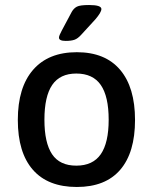

<svg xmlns="http://www.w3.org/2000/svg" viewBox="-20 -738 609 765"><path d="M242 -575Q215 -575 215 -588Q215 -593 218 -599.5Q221 -606 226 -616L266 -691Q274 -705 286.5 -711.5Q299 -718 335 -718Q384 -718 384 -702Q384 -689 360 -661L305 -601Q290 -584 276.5 -579.5Q263 -575 242 -575ZM286 7Q171 7 111 -61.5Q51 -130 51 -260Q51 -390 112 -460Q173 -530 286 -530Q399 -530 458.5 -460Q518 -390 518 -260Q518 -130 459 -61.5Q400 7 286 7ZM284 -78Q350 -78 381.5 -123.5Q413 -169 413 -261Q413 -354 381.5 -399.5Q350 -445 284 -445Q219 -445 188 -399.5Q157 -354 157 -261Q157 -169 187.5 -123.5Q218 -78 284 -78Z"/></svg>

Font: Asap Medium
Style: Regular
Weight: 500
Designer: Pablo Cosgaya
Foundry: Omnibus-Type
Version: Version 3.001; ttfautohint (v1.8.3)